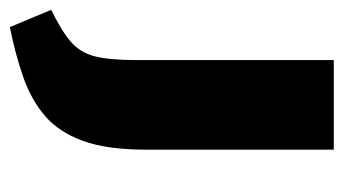

<svg xmlns="http://www.w3.org/2000/svg" viewBox="-207 -339 698 390"><g transform="rotate(90 142.0 -144.0)"><path d="M2 185 -33 101Q10 80 32 61Q54 42 61.5 12Q69 -18 69 -71V-473H251V-91Q251 -12 233 37Q215 86 182 114Q149 142 103 158Q57 174 2 185Z"/></g></svg>

Font: Ysabeau SC Black
Style: Regular
Weight: 900
Designer: Christian Thalmann (Catharsis Fonts)
Version: Version 2.001;gftools[0.9.30]; featfreeze: smcp